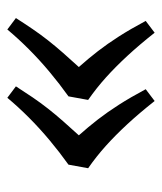

<svg xmlns="http://www.w3.org/2000/svg" viewBox="22 -532 452 537"><g transform="rotate(-90 248.5 -263.0)"><path d="M276 -445Q260 -420 245 -398Q230 -376 213.5 -355Q197 -334 178.5 -313Q160 -292 139 -269Q163 -242 183.5 -215.5Q204 -189 224.5 -157Q245 -125 268 -82L235 -57Q201 -100 170 -133.5Q139 -167 109.5 -193.5Q80 -220 47 -243L57 -298Q92 -323 125.5 -351Q159 -379 189 -409Q219 -439 244 -469ZM467 -445Q451 -420 436 -398Q421 -376 404.5 -355Q388 -334 369.5 -313Q351 -292 330 -269Q354 -242 374.5 -215.5Q395 -189 415.5 -157Q436 -125 459 -82L426 -57Q392 -100 361 -133.5Q330 -167 300.5 -193.5Q271 -220 238 -243L248 -298Q283 -323 316.5 -351Q350 -379 380 -409Q410 -439 435 -469Z"/></g></svg>

Font: Literata 18pt
Style: Italic
Weight: 400
Italic angle: -2°
Designer: Latin by Veronika Burian and Jose Scaglione. Greek by Irene Vlachou. Cyrillic by Vera Evstafieva
Foundry: TypeTogether
Version: Version 3.103;gftools[0.9.29]